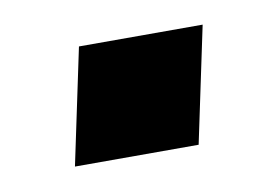

<svg xmlns="http://www.w3.org/2000/svg" viewBox="-34 -193 347 240"><g transform="rotate(-10 139.5 -73.5)"><path d="M45.5 0 76.5 -147H233.5L202.5 0Z"/></g></svg>

Font: Tourney Expanded Black
Style: Italic
Weight: 900
Width: 7
Italic angle: -12°
Designer: Tyler Finck
Foundry: Etcetera Type Co
Version: Version 1.010; ttfautohint (v1.8.3)